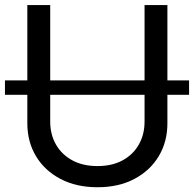

<svg xmlns="http://www.w3.org/2000/svg" viewBox="-23 -748 787 779"><path d="M744.1 -421.9V-363.3H656.2V-247.6Q656.2 -172.9 621.1 -114.3Q585.9 -55.7 522.2 -22Q458.5 11.7 372.6 11.7Q286.6 11.7 222.4 -22Q158.2 -55.7 123 -114.3Q87.9 -172.9 87.9 -247.6V-363.3H-2.9V-421.9H87.9V-727.5H180.7V-421.9H563.5V-727.5H656.2V-421.9ZM563.5 -363.3H180.7V-254.9Q180.7 -202.6 203.9 -161.9Q227.1 -121.1 270 -97.7Q313 -74.2 372.6 -74.2Q432.1 -74.2 474.9 -97.7Q517.6 -121.1 540.5 -161.9Q563.5 -202.6 563.5 -254.9Z"/></svg>

Font: Inter-Regular
Style: Regular
Weight: 400
Designer: Rasmus Andersson
Foundry: rsms
Version: Version 4.000;git-a52131595